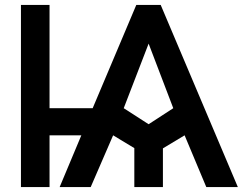

<svg xmlns="http://www.w3.org/2000/svg" viewBox="-20 -759 1019 779"><path d="M65 -739H181V-320H356L533 -739H632L945 0H817L729 -210L641 -157V0H525V-158L439 -210L348 0H222L310 -210H181V0H65ZM583 -255 683 -320 583 -582 482 -320Z"/></svg>

Font: Involve SemiBold
Style: Regular
Weight: 600
Designer: Stefan Peev
Foundry: Context Ltd.
Version: Version 1.001